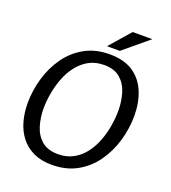

<svg xmlns="http://www.w3.org/2000/svg" viewBox="-161 -1027 1031 1156"><g transform="rotate(20 354.0 -449.0)"><path d="M303 10Q235 10 185.5 -13.5Q136 -37 104 -78Q72 -119 56.5 -173.5Q41 -228 41 -290Q41 -371 64 -450Q87 -529 132.5 -593.5Q178 -658 246.5 -696.5Q315 -735 406 -735Q499 -735 557 -696Q615 -657 643 -589.5Q671 -522 671 -438Q671 -355 647.5 -275Q624 -195 578 -130.5Q532 -66 463.5 -28Q395 10 303 10ZM317 -63Q372 -63 414 -86Q456 -109 486 -148Q516 -187 534.5 -235.5Q553 -284 561.5 -335.5Q570 -387 570 -433Q570 -491 554.5 -543.5Q539 -596 501 -629.5Q463 -663 397 -663Q341 -663 299 -639.5Q257 -616 227 -577Q197 -538 178.5 -489.5Q160 -441 151 -389.5Q142 -338 142 -292Q142 -235 158 -182Q174 -129 212.5 -96Q251 -63 317 -63ZM489 -908H615L455 -775H373Z"/></g></svg>

Font: Rosario Medium
Style: Italic
Weight: 500
Italic angle: -8.05°
Version: Version 1.201